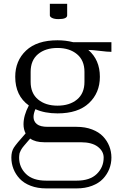

<svg xmlns="http://www.w3.org/2000/svg" viewBox="-20 -812 665 1040"><path d="M250 -791.5H343.8V-729Q343.8 -708.5 296.9 -708.5Q274.9 -708.5 262.5 -714.6Q250 -720.7 250 -729ZM83.5 41.5Q83.5 93.8 120.6 130.1Q157.7 166.5 230 166.5H395Q467.3 166.5 504.4 130.1Q541.5 93.8 541.5 41.5Q541.5 7.3 509.8 -17.1Q478 -41.5 417.5 -41.5H219.7Q171.4 -41.5 143.6 -61.5Q139.2 -56.6 130.9 -46.9Q122.6 -37.1 119.6 -33.7Q116.7 -30.3 110.6 -23.2Q104.5 -16.1 102.5 -13.2Q100.6 -10.3 96.7 -4.6Q92.8 1 91.8 4.2Q90.8 7.3 88.4 12.2Q85.9 17.1 85.4 21.2Q85 25.4 84.2 30.5Q83.5 35.6 83.5 41.5ZM146 -368.7Q146 -306.6 186.3 -273.2Q226.6 -239.7 291.5 -239.7Q356.9 -239.7 397.2 -272.9Q437.5 -306.2 437.5 -368.7V-422.9Q437.5 -484.9 397 -518.6Q356.4 -552.2 291.5 -552.2Q226.1 -552.2 186 -518.8Q146 -485.4 146 -422.9ZM458.5 -541.5Q521 -487.8 521 -396Q521 -309.1 461.9 -253.4Q402.8 -197.8 291.5 -197.8Q222.2 -197.8 171.9 -220.7Q161.6 -197.3 161.6 -178.2Q161.6 -154.3 179.9 -139.6Q198.2 -125 238.8 -125H395Q441.9 -125 478.8 -110.8Q515.6 -96.7 538.1 -73Q560.5 -49.3 572 -20Q583.5 9.3 583.5 41.5Q583.5 73.7 572 103Q560.5 132.3 538.1 156.2Q515.6 180.2 478.8 194.3Q441.9 208.5 395 208.5H230Q183.1 208.5 146.2 194.3Q109.4 180.2 86.9 156.2Q64.5 132.3 53 103Q41.5 73.7 41.5 41.5Q41.5 9.3 54.7 -11.7Q67.9 -32.7 118.7 -89.4Q107.4 -111.8 107.4 -138.7Q107.4 -186.5 136.2 -240.7Q62.5 -293.5 62.5 -396Q62.5 -482.9 121.3 -538.3Q180.2 -593.8 291.5 -593.8Q335.9 -593.8 376 -583.5H583.5V-531.2Q562.5 -531.2 521 -536.4Q479.5 -541.5 458.5 -541.5Z"/></svg>

Font: Resagnicto
Style: Regular
Weight: 500
Version: Version 0.9991